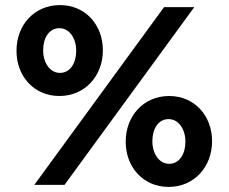

<svg xmlns="http://www.w3.org/2000/svg" viewBox="-20 -728 900 756"><path d="M214 -350C316 -350 385 -431 385 -529V-531C385 -629 317 -708 216 -708C114 -708 45 -628 45 -529V-527C45 -429 113 -350 214 -350ZM626 -700 115 0H234L745 -700ZM644 8C746 8 815 -73 815 -171V-173C815 -271 747 -350 646 -350C544 -350 475 -270 475 -171V-169C475 -71 543 8 644 8ZM216 -441C176 -441 150 -482 150 -529V-531C150 -577 172 -617 214 -617C254 -617 280 -576 280 -529V-527C280 -482 258 -441 216 -441ZM646 -83C606 -83 580 -124 580 -171V-173C580 -219 602 -259 644 -259C684 -259 710 -218 710 -171V-169C710 -124 688 -83 646 -83Z"/></svg>

Font: Mission
Style: Bold
Weight: 700
Version: Version 1.000;FEAKit 1.0